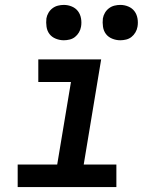

<svg xmlns="http://www.w3.org/2000/svg" viewBox="-20 -762 640 782"><path d="M454 0H52V-92H213L269 -428H136V-520H392L321 -92H454ZM470 -598Q453 -598 437 -604.5Q421 -611 411.5 -623.5Q402 -636 399.5 -653Q397 -670 399 -687Q401 -699 407.5 -710Q414 -721 424 -728.5Q434 -736 446 -739Q458 -742 470 -742Q487 -742 502.5 -735.5Q518 -729 527.5 -716.5Q537 -704 540 -687Q543 -670 540 -653Q538 -641 531.5 -630Q525 -619 515.5 -611.5Q506 -604 494 -601Q482 -598 470 -598ZM240 -598Q223 -598 207 -604.5Q191 -611 181.5 -623.5Q172 -636 169.5 -653Q167 -670 169 -687Q171 -699 177.5 -710Q184 -721 194 -728.5Q204 -736 216 -739Q228 -742 240 -742Q257 -742 272.5 -735.5Q288 -729 297.5 -716.5Q307 -704 310 -687Q313 -670 310 -653Q308 -641 301.5 -630Q295 -619 285.5 -611.5Q276 -604 264 -601Q252 -598 240 -598Z"/></svg>

Font: Iosevka SmBd Ex Obl
Style: Regular
Weight: 600
Width: 7
Italic angle: -9°
Monospace: yes
Designer: Belleve Invis
Foundry: Belleve Invis
Version: Version 32.5.0; ttfautohint (v1.8.4)